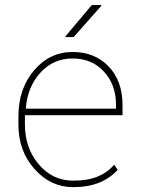

<svg xmlns="http://www.w3.org/2000/svg" viewBox="-20 -749 579 779"><path d="M54.7 0ZM276.4 10.3Q186 10.3 120.4 -62.7Q54.7 -135.7 54.7 -244.1V-275.4Q54.7 -389.2 118.2 -463.6Q181.6 -538.1 274.9 -538.1Q364.3 -538.1 420.7 -479.5Q477.1 -420.9 477.1 -322.3V-281.7H81.1V-275.4V-244.1Q81.1 -148.4 137.2 -82.3Q193.4 -16.1 276.4 -16.1Q335.4 -16.1 375.2 -32.2Q415 -48.3 443.4 -80.6L457.5 -60.1Q426.3 -25.4 381.6 -7.6Q336.9 10.3 276.4 10.3ZM274.9 -511.7Q196.3 -511.7 144 -454.3Q91.8 -397 85 -311L86.4 -308.1H450.7V-324.2Q450.7 -404.8 401.9 -458.3Q353 -511.7 274.9 -511.7ZM352.5 -728.5H390.6L391.6 -726.1L278.8 -598.6H246.1L245.1 -601.1Z"/></svg>

Font: TypoPRO Roboto Slab
Style: Thin
Weight: 250
Designer: Google
Version: Version 1.100263; 2013; ttfautohint (v0.94.20-1c74) -l 8 -r 